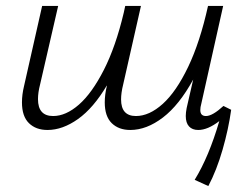

<svg xmlns="http://www.w3.org/2000/svg" viewBox="-20 -433 830 647"><path d="M759 -63Q750 2 730 71.5Q710 141 682 194L636 173Q684 95 719 -25Q680 5 648 5Q628 5 617 -7Q606 -19 606 -42Q606 -54 609 -69L631 -165Q584 -79 529 -37Q474 5 419 5Q380 5 356.5 -18Q333 -41 333 -88Q333 -114 340 -143V-145Q295 -69 243 -32Q191 5 140 5Q101 5 77.5 -18Q54 -41 54 -88Q54 -114 61 -143L122 -413H176L115 -148Q108 -121 108 -99Q108 -42 159 -42Q202 -42 246 -80.5Q290 -119 330 -197.5Q370 -276 397 -390L402 -413H455L395 -148Q388 -120 388 -98Q388 -42 438 -42Q483 -42 528.5 -83Q574 -124 614 -207.5Q654 -291 681 -413H732L658 -82Q655 -72 655 -62Q655 -42 674 -42Q696 -42 733 -76Z"/></svg>

Font: Ysabeau Infant Semilight
Style: Italic
Weight: 300
Italic angle: -12°
Designer: Christian Thalmann (Catharsis Fonts)
Version: Version 0.003